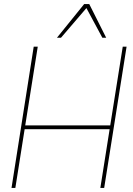

<svg xmlns="http://www.w3.org/2000/svg" viewBox="-20 -931 660 951"><path d="M37 0 147 -700H167L105 -310H526L588 -700H607L496 0H477L523 -291H102L56 0ZM262 -744 397 -911H422L506 -744H487L408 -891L282 -744Z"/></svg>

Font: Georama Thin
Style: Italic
Weight: 100
Italic angle: -9°
Designer: Jean-Baptiste Levee
Foundry: Production Type
Version: Version 1.000